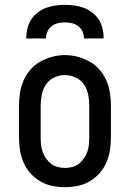

<svg xmlns="http://www.w3.org/2000/svg" viewBox="-20 -770 540 798"><path d="M250 8Q223 8 196.5 2.5Q170 -3 147 -16.5Q124 -30 106 -50.5Q88 -71 77.5 -95.5Q67 -120 63 -146.5Q59 -173 59 -200V-330Q59 -357 63 -383.5Q67 -410 77.5 -434.5Q88 -459 106 -480Q124 -501 147.5 -514Q171 -527 197 -534Q223 -541 250 -541Q277 -541 303 -534Q329 -527 352.5 -514Q376 -501 394 -480Q412 -459 422.5 -434.5Q433 -410 437 -383.5Q441 -357 441 -330V-200Q441 -173 437 -146.5Q433 -120 422.5 -95.5Q412 -71 394 -50.5Q376 -30 353 -16.5Q330 -3 303.5 2.5Q277 8 250 8ZM250 -72Q265 -72 280.5 -76Q296 -80 308 -89.5Q320 -99 329 -112Q338 -125 343 -139.5Q348 -154 349.5 -169.5Q351 -185 351 -200V-330Q351 -353 346.5 -376.5Q342 -400 329 -419Q316 -438 294 -448Q272 -458 249 -458Q226 -458 204.5 -447.5Q183 -437 170.5 -418Q158 -399 153.5 -376Q149 -353 149 -330V-200Q149 -185 150.5 -169.5Q152 -154 157 -139.5Q162 -125 171 -112Q180 -99 192 -89.5Q204 -80 219.5 -76Q235 -72 250 -72ZM89 -610Q89 -630 93.5 -650Q98 -670 108.5 -687Q119 -704 135.5 -717Q152 -730 170.5 -737Q189 -744 209.5 -747Q230 -750 250 -750Q270 -750 290.5 -747Q311 -744 329.5 -737Q348 -730 364.5 -717Q381 -704 391.5 -687Q402 -670 406.5 -650Q411 -630 411 -610H329Q329 -625 323 -638.5Q317 -652 305.5 -661Q294 -670 279.5 -673.5Q265 -677 250 -677Q235 -677 220.5 -673.5Q206 -670 194.5 -661Q183 -652 177 -638.5Q171 -625 171 -610Z"/></svg>

Font: Iosevka Slab Medium
Style: Regular
Weight: 500
Monospace: yes
Designer: Belleve Invis
Foundry: Belleve Invis
Version: Version 11.1.1; ttfautohint (v1.8.3)